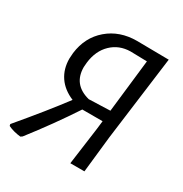

<svg xmlns="http://www.w3.org/2000/svg" viewBox="-154 -759 842 885"><g transform="rotate(30 266.5 -316.5)"><path d="M492 -639 434 -193 413 0H338L365 -199L370 -242H262Q181 -119 86 3L77 9Q39 5 10 -9L8 -18Q127 -159 201 -258Q148 -280 120.5 -320.5Q93 -361 93 -416Q93 -426 95 -446Q106 -535 168.5 -588.5Q231 -642 323 -642L493 -640ZM377 -302 409 -583 321 -585Q261 -584 220.5 -545Q180 -506 172 -440Q170 -422 170 -415Q170 -322 264 -298Z"/></g></svg>

Font: Alegreya Sans SC
Style: Italic
Weight: 400
Italic angle: -7°
Designer: Juan Pablo del Peral
Foundry: Huerta Tipografica
Version: Version 2.008; ttfautohint (v1.6)